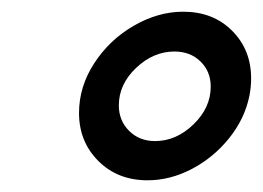

<svg xmlns="http://www.w3.org/2000/svg" viewBox="-20 -747 449 328"><path d="M115 -554Q115 -599 141 -639Q167 -679 208.5 -703Q250 -727 293 -727Q344 -727 376.5 -694.5Q409 -662 409 -613Q409 -598 406 -583Q398 -544 371.5 -511Q345 -478 308 -458.5Q271 -439 232 -439Q181 -439 148 -472Q115 -505 115 -554ZM340 -599Q340 -625 322.5 -642Q305 -659 278 -659Q242 -659 212.5 -631Q183 -603 183 -567Q183 -541 200.5 -523.5Q218 -506 245 -506Q281 -506 310.5 -534.5Q340 -563 340 -599Z"/></svg>

Font: Prompt
Style: Italic
Weight: 400
Italic angle: -12°
Designer: Katatrad Team
Foundry: CadsonDemak
Version: Version 1.001